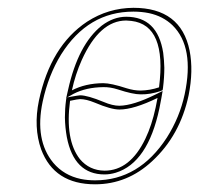

<svg xmlns="http://www.w3.org/2000/svg" viewBox="-20 -462 512 494"><path d="M160.2 -202.6Q147 -102.1 185.5 -52.7Q210 -23.4 249 -22.9Q314.5 -22.9 354 -105Q370.6 -139.6 380.4 -185.1Q383.8 -200.7 385.3 -210Q324.2 -180.2 287.1 -180.2Q265.6 -180.2 224.1 -197.8Q201.7 -207 186 -207Q180.7 -207 160.2 -202.6ZM389.2 -237.3Q409.7 -397.5 317.9 -408.2Q311 -408.7 304.7 -409.2Q236.3 -409.2 190.4 -307.6Q173.8 -270.5 165 -229.5Q199.7 -247.6 245.6 -248Q265.6 -248 305.7 -234.9Q324.7 -229 341.8 -229Q366.2 -229.5 389.2 -237.3ZM80.1 -203.1Q109.9 -343.8 204.1 -406.2Q258.3 -441.4 323.2 -441.9Q445.3 -441.9 467.8 -332Q478 -280.3 465.3 -216.8Q443.4 -113.8 371.6 -47.4Q307.6 12.2 224.6 12.2Q119.6 12.2 85.9 -77.6Q65.9 -134.3 80.1 -203.1ZM149.9 -204.1 150.9 -210.9 158.2 -212.4Q183.1 -216.8 186 -216.8Q205.1 -216.8 246.6 -199.7Q269.5 -189.9 287.1 -189.9Q322.8 -190.4 380.9 -219.2L398.4 -228L395 -208.5Q393.1 -197.8 390.1 -183.1Q360.4 -43 277.8 -17.6Q263.2 -13.2 249 -13.2Q170.4 -13.2 151.9 -109.4Q147.5 -133.8 147 -159.7Q147 -182.6 149.9 -204.1ZM399.4 -235.8 398.4 -230 392.6 -227.5Q366.7 -218.8 341.8 -219.2Q321.8 -219.2 283.2 -231.9Q263.2 -238.3 245.6 -237.8Q201.7 -237.3 169.4 -220.7L150.4 -210L155.3 -231.4Q181.2 -347.7 241.7 -396Q272 -418.9 304.7 -418.9Q385.3 -418.9 399.9 -326.2Q402.3 -307.6 402.8 -287.6Q402.8 -263.2 399.4 -235.8ZM89.8 -200.7Q68.8 -101.6 117.2 -43Q144.5 -10.7 188 -1.5Q205.6 2 224.6 2Q337.9 2 409.2 -107.9Q442.4 -160.2 455.1 -219.2Q481 -340.8 423.8 -397Q399.4 -420.4 363.3 -428.2Q344.2 -432.1 323.2 -432.1Q206.5 -432.1 137.2 -321.8Q104.5 -268.6 89.8 -200.7Z"/></svg>

Font: Linux Biolinum Outline O
Style: Italic
Weight: 400
Italic angle: -12°
Designer: Philipp H. Poll
Foundry: Philipp H. Poll
Version: Version 0.6.2